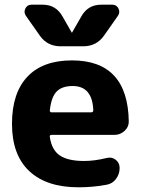

<svg xmlns="http://www.w3.org/2000/svg" viewBox="-20 -787 604 817"><path d="M410 -767H458Q476 -767 484 -751Q492 -735 482 -720L423 -636Q391 -590 334 -590H238Q181 -590 149 -636L90 -720Q80 -735 88 -751Q96 -767 114 -767H162Q218 -767 246 -717L285 -649Q285 -648 286 -648Q287 -648 287 -649L326 -717Q354 -767 410 -767ZM289 -421Q244 -421 221 -397.5Q198 -374 192 -317Q192 -309 199 -309H368Q377 -309 377 -318Q373 -421 289 -421ZM314 10Q178 10 104.5 -59Q31 -128 31 -260Q31 -391 96.5 -460.5Q162 -530 286 -530Q524 -530 528 -270Q528 -246 509.5 -229.5Q491 -213 467 -213H200Q190 -213 192 -204Q200 -149 234.5 -125.5Q269 -102 338 -102Q383 -102 435 -115Q456 -120 472.5 -107Q489 -94 489 -73V-71Q489 -46 473.5 -25.5Q458 -5 434 -1Q376 10 314 10Z"/></svg>

Font: Rounded Mplus 1c ExtraBold
Style: Regular
Weight: 800
Version: Version 1.059.20150529